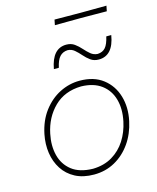

<svg xmlns="http://www.w3.org/2000/svg" viewBox="-127 -947 851 1043"><g transform="rotate(-15 298.5 -425.5)"><path d="M272 9Q210.5 9 166.5 -14.2Q122.5 -37.5 96.8 -77.5Q71 -117.5 63.5 -168Q56 -218.5 67 -273Q82 -346.5 121.2 -398.2Q160.5 -450 214 -477Q267.5 -504 326 -504Q406 -504 457 -464.5Q508 -425 527 -360.8Q546 -296.5 530 -222Q515.5 -154 479 -102Q442.5 -50 389.5 -20.5Q336.5 9 272 9ZM274 -23Q336.5 -24.5 382.5 -52Q428.5 -79.5 457.8 -125.2Q487 -171 499 -228Q513.5 -296 498.2 -350.8Q483 -405.5 439.5 -438Q396 -470.5 326 -472Q233 -470 174.5 -412.5Q116 -355 98 -267Q84.5 -202.5 98.2 -147.5Q112 -92.5 155.2 -58.5Q198.5 -24.5 274 -23ZM458 -588Q431 -588 412 -601.8Q393 -615.5 377.2 -633.8Q361.5 -652 344.8 -666.2Q328 -680.5 306 -681Q278.5 -679.5 261.8 -661.2Q245 -643 236 -601H208Q228 -712 307 -712Q334 -712 353 -698.2Q372 -684.5 388 -666.2Q404 -648 420.8 -634Q437.5 -620 460 -619Q488 -620.5 503.8 -638.8Q519.5 -657 529 -699H557Q538.5 -588 458 -588ZM275 -830 281 -860Q313.5 -859.5 350.5 -859.5Q387.5 -859.5 427 -859Q467 -859.5 503.2 -859.5Q539.5 -859.5 573 -860L567 -830Q534 -830.5 497.5 -830.5Q461 -830.5 421 -831Q381.5 -830.5 344.8 -830.5Q308 -830.5 275 -830Z"/></g></svg>

Font: Commissioner Loud Thin
Style: Italic
Weight: 100
Italic angle: -12°
Designer: Kostas Bartsokas
Foundry: Kostas Bartsokas
Version: Version 1.000; ttfautohint (v1.8.3)